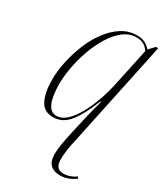

<svg xmlns="http://www.w3.org/2000/svg" viewBox="-196 -625 810 945"><g transform="rotate(30 209.0 -152.5)"><path d="M308 241Q273 241 253.5 222.5Q234 204 234 162Q234 135 239 105.5Q244 76 254 31Q268 -33 279 -79Q290 -125 304 -174H300Q265 -86 227.5 -38Q190 10 136 10Q82 10 61 -34.5Q40 -79 40 -149Q40 -197 51.5 -251Q63 -305 84 -357.5Q105 -410 136.5 -452.5Q168 -495 207.5 -520.5Q247 -546 295 -546Q321 -546 339.5 -537Q358 -528 372 -511L402 -543H415L289 55Q281 89 277 116Q273 143 273 168Q273 199 284.5 212Q296 225 319 225Q355 225 389 201L394 211Q353 241 308 241ZM146 -4Q177 -4 204 -29.5Q231 -55 254 -97Q277 -139 294.5 -189Q312 -239 322 -287L367 -499Q353 -519 336.5 -527.5Q320 -536 298 -536Q257 -536 223.5 -510Q190 -484 163.5 -441Q137 -398 118.5 -346.5Q100 -295 90.5 -243Q81 -191 81 -148Q81 -80 97 -42Q113 -4 146 -4Z"/></g></svg>

Font: Noto Serif Display Condensed ExtraLight
Style: Italic
Weight: 200
Width: 3
Italic angle: -12°
Designer: Monotype Design Team
Foundry: Monotype Imaging Inc.
Version: Version 2.009